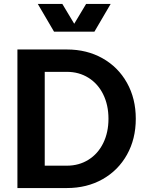

<svg xmlns="http://www.w3.org/2000/svg" viewBox="-20 -950 750 970"><path d="M68 -700H318Q419 -700 498 -655.5Q577 -611 621.5 -531.5Q666 -452 666 -350Q666 -248 621.5 -168.5Q577 -89 498 -44.5Q419 0 318 0H68ZM528 -350Q528 -419 501.5 -473Q475 -527 427 -557Q379 -587 318 -587H206V-113H318Q379 -113 427 -143Q475 -173 501.5 -227Q528 -281 528 -350ZM171 -930H295L355 -830L415 -930H539L457 -790H253Z"/></svg>

Font: Uncut Sans Variable
Style: Regular
Weight: 400
Designer: Kasper Nordkvist
Foundry: UNCUT.wtf
Version: Version 1.304;Glyphs 3.2 (3246)